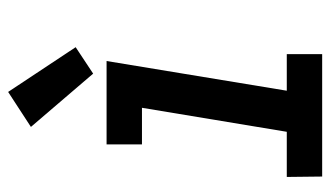

<svg xmlns="http://www.w3.org/2000/svg" viewBox="-190 -622 812 472"><g transform="rotate(-90 216.0 -386.0)"><path d="M18 0H319V-87H229L302 -530H97V-443H187L128 -87H17ZM271 -563 336 -606 226 -772 140 -716Z"/></g></svg>

Font: Iosevka Sparkle Medium Oblique
Style: Regular
Weight: 500
Italic angle: -9°
Designer: Belleve Invis
Foundry: Belleve Invis
Version: Version 4.5.0; ttfautohint (v1.8.3)